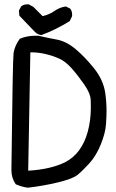

<svg xmlns="http://www.w3.org/2000/svg" viewBox="-20 -854 540 892"><path d="M109 18Q80 14 53 2Q33 -27 33 -64Q39 -581 43 -607Q48 -641 72 -674Q105 -688 144 -688H158Q201 -678 244.5 -670Q288 -662 331 -626Q374 -590 417 -536.5Q460 -483 469 -422Q475 -379 475 -337Q475 -318 472.5 -277.5Q470 -237 448.5 -183.5Q427 -130 394.5 -94.5Q362 -59 339.5 -41Q317 -23 248.5 -6.5Q180 10 109 18ZM111 -61Q214 -67 282 -100Q360 -140 388 -243Q402 -296 402 -353Q402 -356 401.5 -387.5Q401 -419 371 -462Q341 -505 312.5 -537Q284 -569 254.5 -582Q225 -595 191.5 -603Q158 -611 121 -611ZM172 -691Q156 -693 143 -705L70 -781L68 -805L78 -824Q90 -834 107 -834H113L135 -822L178 -779Q211 -787 234 -803.5Q257 -820 286 -824L306 -814Q315 -803 315 -786V-779L304 -756Q240 -716 172 -691Z"/></svg>

Font: Xiaolai Mono SC
Style: Regular
Weight: 400
Monospace: yes
Designer: LXGW / Nozomi Seto
Version: Version 3.113;September 30, 2024